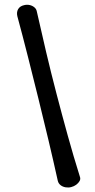

<svg xmlns="http://www.w3.org/2000/svg" viewBox="-20 -712 405 820"><path d="M284 87Q273 90 260.5 88Q248 86 239 79Q230 72 227 61Q208 -25 187 -113.5Q166 -202 144 -291Q122 -380 99.5 -469Q77 -558 54 -643Q50 -660 57.5 -673Q65 -686 83 -690Q95 -693 106.5 -690.5Q118 -688 126.5 -681Q135 -674 137 -664Q156 -579 177 -490Q198 -401 221.5 -311Q245 -221 269.5 -132.5Q294 -44 321 42Q325 52 320 61Q315 70 305.5 77Q296 84 284 87Z"/></svg>

Font: Winky Sans Light
Style: Regular
Weight: 300
Designer: Simon Atzbach
Foundry: typofactur
Version: Version 1.205